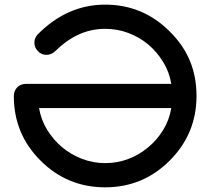

<svg xmlns="http://www.w3.org/2000/svg" viewBox="-20 -801 899 821"><path d="M147 -338.9Q155.3 -289.1 181.6 -246.1Q208 -203.1 245.6 -171.4Q283.7 -139.6 331.1 -121.6Q378.4 -103.5 429.7 -103.5Q481.4 -103.5 528.3 -121.1Q575.2 -138.7 613.3 -170.9Q651.4 -202.1 677.7 -245.1Q704.1 -288.1 712.4 -338.9ZM712.4 -442.4Q704.1 -493.2 677.7 -536.1Q651.4 -579.1 613.3 -611.3Q575.2 -642.6 528.3 -660.2Q481.4 -677.7 429.7 -677.7Q370.1 -677.7 317.4 -653.8Q264.6 -629.9 215.8 -582Q199.2 -566.4 178.7 -566.4Q168 -566.4 158.7 -570.3Q149.4 -574.2 142.6 -582Q135.7 -588.9 130.9 -598.6Q127 -608.4 127 -618.7Q127 -637.7 140.6 -653.3Q267.1 -781.2 429.7 -781.2Q590.8 -781.2 705.6 -666.5Q763.7 -609.4 792 -541Q820.3 -472.7 820.3 -390.6Q820.3 -229 705.6 -114.3Q591.3 0 429.7 0Q267.6 0 153.3 -114.3Q39.1 -228 39.1 -390.6Q39.1 -401.4 43 -411.1Q46.9 -420.9 53.7 -427.7Q60.5 -434.6 70.3 -438.5Q79.6 -442.4 90.8 -442.4Z"/></svg>

Font: Comfortaa
Style: Bold
Weight: 700
Designer: Johan Aakerlund
Foundry: Johan Aakerlund
Version: Version 2.001; ttfautohint (v1.4.1)